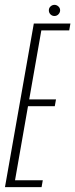

<svg xmlns="http://www.w3.org/2000/svg" viewBox="-48 -772 310 792"><path d="M-27.5 0H123.5L128.5 -28.5H14L67.5 -334H178L183 -362H72.5L122.5 -646.5H237.5L242.5 -675H91.5ZM176.5 -706Q186.5 -706 193.2 -713.2Q200 -720.5 200 -729.5Q200 -739 192.8 -745.5Q185.5 -752 177 -752Q167.5 -752 160.5 -745.5Q153.5 -739 153.5 -729.5Q153.5 -719.5 160.2 -712.8Q167 -706 176.5 -706Z"/></svg>

Font: Anybody ExtraCondensed ExtraLight
Style: Italic
Weight: 250
Width: 2
Italic angle: -10°
Version: Version 1.113;gftools[0.9.25]